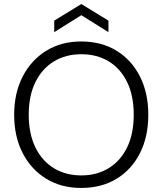

<svg xmlns="http://www.w3.org/2000/svg" viewBox="-20 -917 803 949"><path d="M381 12Q283 12 208.5 -33.5Q134 -79 92 -160.5Q50 -242 50 -350Q50 -457 92 -538.5Q134 -620 208.5 -666Q283 -712 381 -712Q482 -712 556.5 -666Q631 -620 672 -538.5Q713 -457 713 -350Q713 -242 672 -160.5Q631 -79 556.5 -33.5Q482 12 381 12ZM382 -50Q459 -50 517.5 -86Q576 -122 608.5 -189Q641 -256 641 -350Q641 -444 608.5 -511Q576 -578 517.5 -613.5Q459 -649 382 -649Q305 -649 246.5 -613.5Q188 -578 155 -511Q122 -444 122 -350Q122 -256 155 -188.5Q188 -121 246.5 -85.5Q305 -50 382 -50ZM248 -758V-815L382 -897L516 -815V-758L382 -842Z"/></svg>

Font: DM Sans 12pt Light
Style: Regular
Weight: 300
Version: Version 4.004;gftools[0.9.30]